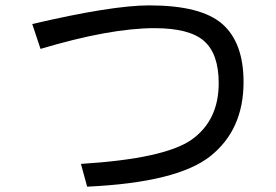

<svg xmlns="http://www.w3.org/2000/svg" viewBox="-20 -700 1040 724"><path d="M308.6 3.9 285.2 -82Q601.6 -101.6 703.1 -173.8Q804.7 -246.1 804.7 -386.7Q804.7 -496.1 750 -544.9Q695.3 -593.8 562.5 -593.8Q394.5 -593.8 132.8 -515.6L101.6 -609.4Q402.3 -679.7 543 -679.7Q738.3 -679.7 818.4 -609.4Q898.4 -539.1 898.4 -390.6Q898.4 -210.9 773.4 -111.3Q648.4 -11.7 308.6 3.9Z"/></svg>

Font: WenQuanYi Micro Hei
Style: Regular
Weight: 400
Foundry: Ascender Corporation
Version: Version 0.2.0-beta